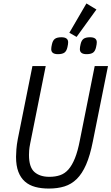

<svg xmlns="http://www.w3.org/2000/svg" viewBox="-20 -1081 646 1113"><path d="M245 -698 155 -249Q150 -224 149 -208.5Q148 -193 148 -183Q148 -112 179.5 -84Q211 -56 266 -56Q301 -56 328.5 -65.5Q356 -75 377 -99Q398 -123 414.5 -164Q431 -205 443 -268L529 -698H606L518 -260Q502 -179 479 -126.5Q456 -74 425 -43.5Q394 -13 354 -0.5Q314 12 263 12Q219 12 184 2.5Q149 -7 124.5 -28.5Q100 -50 86.5 -85Q73 -120 73 -172Q73 -189 75 -215.5Q77 -242 83 -274L168 -698ZM424 -867 382 -891 481 -1061 539 -1026ZM316 -767Q277 -767 277 -796Q277 -807 281 -824Q286 -847 298.5 -856Q311 -865 336 -865Q375 -865 375 -836Q375 -825 371 -808Q366 -785 353.5 -776Q341 -767 316 -767ZM482 -767Q443 -767 443 -796Q443 -807 447 -824Q452 -847 464.5 -856Q477 -865 502 -865Q541 -865 541 -836Q541 -825 537 -808Q532 -785 519.5 -776Q507 -767 482 -767Z"/></svg>

Font: IBM Plex Sans Condensed
Style: Italic
Weight: 400
Width: 3
Italic angle: -11°
Designer: Mike Abbink, Paul van der Laan, Pieter van Rosmalen
Foundry: Bold Monday
Version: Version 1.3